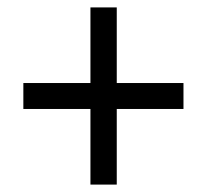

<svg xmlns="http://www.w3.org/2000/svg" viewBox="-20 -612 560 518"><path d="M295 -388H475V-318H295V-114H224V-318H43V-388H224V-592H295Z"/></svg>

Font: Noto Sans SemiCondensed
Style: Regular
Weight: 400
Width: 4
Version: Version 2.013